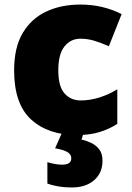

<svg xmlns="http://www.w3.org/2000/svg" viewBox="-20 -583 579 843"><path d="M318 10Q192 10 117 -58Q42 -126 42 -274Q42 -375 80 -438.5Q118 -502 183.5 -532.5Q249 -563 333 -563Q384 -563 429.5 -552Q475 -541 514 -521L458 -380Q424 -395 394.5 -404Q365 -413 333 -413Q290 -413 263 -379Q236 -345 236 -275Q236 -203 263.5 -172.5Q291 -142 334 -142Q375 -142 416.5 -155Q458 -168 495 -191V-39Q461 -17 418 -3.5Q375 10 318 10ZM430 123Q430 176 393.5 208Q357 240 296 240Q262 240 234 235Q206 230 188 223V129Q205 134 221 137Q237 140 253 140Q293 140 293 112Q293 95 276.5 85Q260 75 222 68L252 0H347L338 30Q358 34 379.5 44Q401 54 415.5 72.5Q430 91 430 123Z"/></svg>

Font: Noto Sans Arabic Blk
Style: Regular
Weight: 900
Designer: Monotype Design Team, Nadine Chahine, Nizar Qandah and Khaled Hosny
Foundry: Monotype Imaging Inc.
Version: Version 2.012; ttfautohint (v1.8.4.7-5d5b)